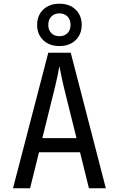

<svg xmlns="http://www.w3.org/2000/svg" viewBox="-20 -1014 640 1034"><path d="M50 0 240 -730H361L550 0H459L411 -194H190L142 0ZM208 -270H392L336 -495Q320 -559 311 -602Q302 -645 300 -658Q298 -645 289 -602Q280 -559 264 -496ZM300 -766Q246 -766 213 -797.5Q180 -829 180 -880Q180 -931 213 -962.5Q246 -994 300 -994Q354 -994 387 -962.5Q420 -931 420 -880Q420 -829 387 -797.5Q354 -766 300 -766ZM300 -819Q327 -819 343.5 -835.5Q360 -852 360 -880Q360 -908 343.5 -925Q327 -942 300 -942Q273 -942 256.5 -925Q240 -908 240 -880Q240 -852 256.5 -835.5Q273 -819 300 -819Z"/></svg>

Font: JetBrains Mono NL
Style: Regular
Weight: 400
Monospace: yes
Designer: Philipp Nurullin, Konstantin Bulenkov
Foundry: JetBrains
Version: Version 2.305; ttfautohint (v1.8.4.7-5d5b)